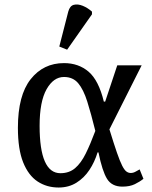

<svg xmlns="http://www.w3.org/2000/svg" viewBox="-20 -828 679 858"><path d="M242 10Q189 10 148 -17Q107 -44 83.5 -102.5Q60 -161 60 -257Q60 -402 117 -474Q174 -546 266 -546Q331 -546 376 -507.5Q421 -469 444 -374H450L504 -536H613L469 -250Q489 -185 502.5 -146Q516 -107 526 -87.5Q536 -68 545 -61.5Q554 -55 564 -55Q575 -55 585 -60.5Q595 -66 604 -71L621 -29Q605 -16 582.5 -5Q560 6 527 6Q480 6 458.5 -28.5Q437 -63 420 -147H416Q403 -104 379.5 -68.5Q356 -33 321.5 -11.5Q287 10 242 10ZM250 -54Q289 -54 315.5 -76.5Q342 -99 363 -141.5Q384 -184 406 -243Q387 -320 370 -374Q353 -428 329.5 -456Q306 -484 266 -484Q219 -484 188 -429Q157 -374 157 -266Q157 -54 250 -54ZM280 -606 245 -620 285 -776Q292 -802 310 -806.5Q328 -811 350 -802Q372 -793 391 -776V-764Z"/></svg>

Font: NotoSerif-Regular
Style: Regular
Weight: 400
Designer: Monotype Design Team
Foundry: Monotype Imaging Inc.
Version: Version 2.007; ttfautohint (v1.8) -l 8 -r 50 -G 200 -x 14 -D